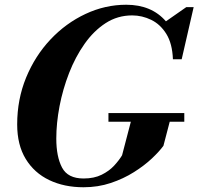

<svg xmlns="http://www.w3.org/2000/svg" viewBox="-20 -780 837 810"><path d="M437.5 -303H757.5V-266.5H696L669.5 -165Q652.5 -141.5 620.8 -111.5Q589 -81.5 545 -53.8Q501 -26 447.2 -8Q393.5 10 332.5 10Q251 10 187.8 -20.2Q124.5 -50.5 88.5 -109.5Q52.5 -168.5 52.5 -255Q52.5 -361 90.2 -452.8Q128 -544.5 193 -613.5Q258 -682.5 340.8 -721.2Q423.5 -760 512.5 -760Q619.5 -760 680 -690L766 -750H797L746.5 -530H709.5Q707 -596 681.8 -636.8Q656.5 -677.5 618 -696.2Q579.5 -715 537.5 -715Q476 -715 425.8 -682.5Q375.5 -650 336.8 -595Q298 -540 271.5 -472Q245 -404 231.2 -332.2Q217.5 -260.5 217.5 -195.5Q217.5 -119 241.8 -73Q266 -27 332.5 -27Q377 -27 408.8 -42.8Q440.5 -58.5 461.5 -81.2Q482.5 -104 495 -125L532 -266.5H437.5Z"/></svg>

Font: Bodoni* 06pt
Style: Bold Italic
Weight: 700
Italic angle: -13°
Version: Version 2.3